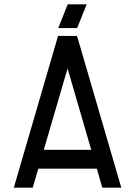

<svg xmlns="http://www.w3.org/2000/svg" viewBox="-20 -868 625 888"><path d="M541 0H453.1L427.7 -87.9H157.2L131.3 0H43.9L248.5 -701.7H336.4ZM182.6 -175.3H401.9L292.5 -551.3ZM293 -848.1H380.9L336.9 -738.3H249.5Z"/></svg>

Font: Aeronef
Style: Regular
Weight: 400
Designer: Peter Wiegel - CAT-Fonts Germany
Foundry: CAT-Fonts, Peter Wiegel
Version: Version 0.002